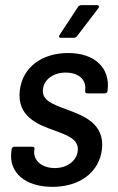

<svg xmlns="http://www.w3.org/2000/svg" viewBox="-20 -720 459 746"><path d="M217 -573H266C271 -573 275 -575 279 -579L362 -688C367 -694 364 -700 357 -700H295C291 -700 285 -697 283 -693L212 -585C207 -578 209 -573 217 -573ZM184 6C289 6 365 -50 376 -139C388 -240 304 -271 238 -295C185 -315 141 -330 147 -374C151 -411 187 -438 235 -438C288 -438 316 -408 311 -371V-367C310 -361 313 -357 319 -357H387C393 -357 397 -361 398 -367V-369C409 -455 349 -514 245 -514C144 -514 68 -460 57 -369C45 -268 126 -236 192 -213C242 -194 288 -179 282 -133C278 -96 242 -67 193 -67C141 -67 109 -98 113 -134L114 -140C115 -146 112 -150 106 -150H36C30 -150 26 -146 25 -140L24 -130C14 -51 76 6 184 6Z"/></svg>

Font: Barlow Semi Condensed Medium
Style: Italic
Weight: 500
Width: 4
Italic angle: -7°
Designer: Jeremy Tribby
Foundry: Tribby Type
Version: Version 1.422;hotconv 1.0.109;makeotfexe 2.5.65596